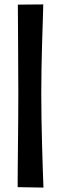

<svg xmlns="http://www.w3.org/2000/svg" viewBox="-20 -714 277 870"><path d="M177 136 60 134Q60 136 60 110Q60 84 60.5 38.5Q61 -7 61.5 -63Q62 -119 62.5 -177.5Q63 -236 63 -288Q63 -340 62.5 -396.5Q62 -453 62 -506.5Q62 -560 61.5 -603Q61 -646 61 -670.5Q61 -695 61 -693L176 -694Q176 -696 175.5 -672Q175 -648 173.5 -605.5Q172 -563 170.5 -509.5Q169 -456 168 -399Q167 -342 167 -289Q167 -236 168 -177Q169 -118 170.5 -61.5Q172 -5 173.5 40.5Q175 86 176 112Q177 138 177 136Z"/></svg>

Font: Truculenta ExtraBold
Style: Regular
Weight: 800
Version: Version 1.002